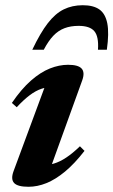

<svg xmlns="http://www.w3.org/2000/svg" viewBox="-20 -702 434 735"><path d="M32 -47 161 -395.5 187.5 -369Q162.5 -370 139.8 -362.5Q117 -355 93.8 -337.5Q70.5 -320 44 -291.5L25.5 -308Q62 -361.5 98.5 -393.5Q135 -425.5 170.8 -439.8Q206.5 -454 240.5 -454Q279.5 -454 292.5 -439.5Q305.5 -425 295 -395L165.5 -37L139.5 -70Q163.5 -69 186.2 -75.8Q209 -82.5 233.5 -98.8Q258 -115 286 -142L303.5 -124.5Q265.5 -75.5 229 -45.2Q192.5 -15 157.8 -1Q123 13 89 13Q47.5 13 34 -1.5Q20.5 -16 32 -47ZM281 -603Q250.5 -603 226.8 -594Q203 -585 184 -565Q165 -545 147.5 -511.5H103.5Q134.5 -576.5 163.2 -613.5Q192 -650.5 224.2 -666.2Q256.5 -682 297 -682Q337.5 -682 360.5 -665.8Q383.5 -649.5 390.8 -612.2Q398 -575 389 -511.5H355Q358.5 -562 341.2 -582.5Q324 -603 281 -603Z"/></svg>

Font: Newsreader 24pt
Style: Bold Italic
Weight: 700
Italic angle: -17°
Designer: Hugues Gentile
Foundry: Production Type
Version: Version 1.003